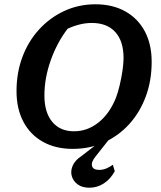

<svg xmlns="http://www.w3.org/2000/svg" viewBox="-20 -683 751 895"><path d="M319 11Q239 11 180 -22Q121 -55 89 -115.5Q57 -176 57 -258Q57 -344 84.5 -417.5Q112 -491 162.5 -546Q213 -601 280 -632Q347 -663 425 -663Q505 -663 564 -630Q623 -597 655 -537Q687 -477 687 -395Q687 -307 659.5 -233Q632 -159 582.5 -104.5Q533 -50 466 -19.5Q399 11 319 11ZM325 -71Q387 -71 438.5 -111.5Q490 -152 520 -226Q530 -252 538 -286Q546 -320 551 -354Q556 -388 556 -412Q556 -491 517.5 -533.5Q479 -576 408 -576Q354 -576 295 -549Q245 -483 216 -400.5Q187 -318 187 -238Q187 -159 223.5 -115Q260 -71 325 -71ZM397 192Q363 192 342 176.5Q321 161 314.5 137.5Q308 114 319 89Q330 64 359 45L461 -34H489L425 47Q404 73 409 91Q414 109 443 109Q459 109 475 102.5Q491 96 506 85L515 115Q495 152 464 172Q433 192 397 192Z"/></svg>

Font: Piazzolla SemiBold
Style: Italic
Weight: 600
Italic angle: -11.3°
Designer: Juan Pablo del Peral
Foundry: Huerta Tipografica
Version: Version 1.330